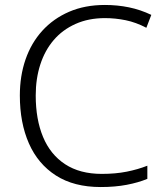

<svg xmlns="http://www.w3.org/2000/svg" viewBox="-20 -744 661 774"><path d="M403 -671Q337 -671 284.5 -647.5Q232 -624 196.5 -582.5Q161 -541 142.5 -484Q124 -427 124 -359Q124 -263 153.5 -192Q183 -121 242.5 -82Q302 -43 390 -43Q446 -43 491 -52Q536 -61 574 -76V-23Q538 -8 491 1Q444 10 386 10Q278 10 205.5 -36.5Q133 -83 96.5 -166Q60 -249 60 -359Q60 -438 83 -504.5Q106 -571 150.5 -620Q195 -669 258.5 -696.5Q322 -724 403 -724Q453 -724 499.5 -714.5Q546 -705 590 -684L570 -632Q528 -654 486.5 -662.5Q445 -671 403 -671Z"/></svg>

Font: Noto Sans Hebrew Thin Light
Style: Regular
Weight: 300
Version: Version 3.001